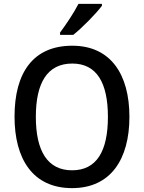

<svg xmlns="http://www.w3.org/2000/svg" viewBox="-20 -961 743 991"><path d="M506 -931V-941H385C362 -896 322 -836 290 -793V-781H358C404 -817 478 -893 506 -931ZM648 -358C648 -576 552 -725 353 -725C152 -725 55 -587 55 -359C55 -142 148 10 352 10C552 10 648 -140 648 -358ZM165 -358C165 -533 224 -633 353 -633C479 -633 537 -534 537 -358C537 -181 479 -82 352 -82C225 -82 165 -182 165 -358Z"/></svg>

Font: Noto Sans Lao SemiCondensed Medium
Style: Regular
Weight: 500
Width: 4
Designer: Monotype Design Team
Foundry: Monotype Imaging Inc.
Version: Version 2.003